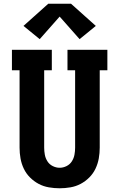

<svg xmlns="http://www.w3.org/2000/svg" viewBox="-20 -1002 640 1030"><path d="M300 8Q271 8 242 3Q213 -2 187.5 -15.5Q162 -29 141 -50Q120 -71 107.5 -97.5Q95 -124 90 -152.5Q85 -181 85 -210V-625H44V-735H258V-625H217V-210Q217 -191 220.5 -172Q224 -153 234.5 -136.5Q245 -120 263 -111Q281 -102 300 -102Q319 -102 337 -111Q355 -120 365.5 -136.5Q376 -153 379.5 -172Q383 -191 383 -210V-625H342V-735H556V-625H515V-210Q515 -181 510 -152.5Q505 -124 492.5 -97.5Q480 -71 459 -50Q438 -29 412.5 -15.5Q387 -2 358 3Q329 8 300 8ZM193 -792 106 -863 239 -982H361L494 -863L407 -792L300 -913Z"/></svg>

Font: Iosevka Slab XBdEx
Style: Regular
Weight: 800
Width: 7
Monospace: yes
Designer: Belleve Invis
Foundry: Belleve Invis
Version: Version 11.1.0; ttfautohint (v1.8.3)